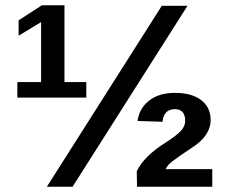

<svg xmlns="http://www.w3.org/2000/svg" viewBox="-20 -710 874 730"><path d="M308.1 -338.9H45.9V-397.9H136.2V-626L50.8 -574.2V-632.8L139.2 -689.9H225.1V-397.9H308.1ZM692.9 -688 255.9 0H158.2L595.2 -688ZM787.1 0H501L500 -59.1Q527.8 -116.7 609.9 -168Q652.3 -195.3 668.2 -213.1Q684.1 -231 684.1 -250Q684.1 -294.9 645 -294.9Q602.5 -294.9 598.1 -247.1L502.9 -250Q509.8 -298.8 547.4 -327.9Q585 -356.9 645 -356.9Q708.5 -356.9 744.6 -329.6Q780.8 -302.2 780.8 -253.9Q780.8 -192.4 706.1 -146Q666 -119.6 637.2 -98.1Q616.7 -83 609.9 -66.9H787.1Z"/></svg>

Font: Libra Sans Modern
Style: Bold
Weight: 700
Foundry: Stefan Peev, Context Ltd
Version: Version 1.000